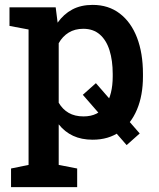

<svg xmlns="http://www.w3.org/2000/svg" viewBox="-20 -558 645 781"><path d="M495.1 32.2 316.9 -172.4 370.1 -219.7 548.3 -15.1ZM24.9 203.1V127.4L96.2 112.8V-438L18.6 -452.6V-528.3H206.5L214.4 -465.8Q238.8 -500.5 273.9 -519.3Q309.1 -538.1 356.9 -538.1Q421.4 -538.1 467.3 -502.9Q513.2 -467.8 537.4 -404.8Q561.5 -341.8 561.5 -257.3V-247.1Q561.5 -169.9 537.1 -112.1Q512.7 -54.2 467 -22Q421.4 10.3 356.9 10.3Q311.5 10.3 277.3 -5.6Q243.2 -21.5 218.8 -52.2V112.8L293.9 127.4V203.1ZM319.8 -84.5Q380.4 -84.5 409.4 -129.2Q438.5 -173.8 438.5 -247.1V-257.3Q438.5 -312 425.5 -353.3Q412.6 -394.5 386 -417.7Q359.4 -440.9 318.8 -440.9Q284.7 -440.9 259.5 -425.5Q234.4 -410.2 218.8 -382.3V-140.1Q234.4 -113.3 259.3 -98.9Q284.2 -84.5 319.8 -84.5Z"/></svg>

Font: Roboto Slab LO Medium
Style: Regular
Weight: 500
Designer: Google
Version: Version 2.000